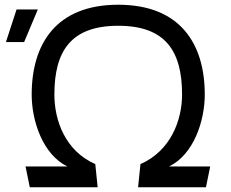

<svg xmlns="http://www.w3.org/2000/svg" viewBox="-20 -792 977 812"><path d="M106 0H393L383 -98C255 -154 210 -284 210 -392C210 -576 280 -683 480 -683C680 -683 750 -576 750 -392C750 -284 702 -154 574 -98L564 0H851L869 -88H695C800 -139 846 -282 846 -392C846 -607 742 -772 480 -772C218 -772 114 -607 114 -392C114 -282 160 -139 265 -88H88ZM5 -614H82L140 -752H50Z"/></svg>

Font: Hibana SubMedium
Style: Regular
Weight: 500
Width: 6
Designer: pygmalion
Foundry: ybstudio
Version: Version 0.930;hotconv 1.0.109;makeotfexe 2.5.65596